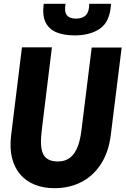

<svg xmlns="http://www.w3.org/2000/svg" viewBox="-20 -976 658 1006"><path d="M265 10Q208.5 10 163 -8Q117.5 -26 86.8 -61.2Q56 -96.5 43 -148.5Q30 -200.5 38.5 -269L95 -728H252L198.5 -291.5Q193.5 -250 195 -219.5Q196.5 -189 206 -169.2Q215.5 -149.5 234.8 -139.8Q254 -130 284 -130Q318.5 -130 343.2 -147Q368 -164 383.8 -199.8Q399.5 -235.5 406.5 -291.5L460.5 -727H617.5L560.5 -269Q549.5 -179.5 509.2 -117Q469 -54.5 406.5 -22.2Q344 10 265 10ZM371 -790.5Q316 -790.5 276.8 -806.2Q237.5 -822 219.2 -858.2Q201 -894.5 209 -956H323.5Q316 -916 329.8 -897.2Q343.5 -878.5 378.5 -878.5Q413 -878.5 430.5 -897.2Q448 -916 447.5 -956H561.5Q557 -863.5 505.2 -827Q453.5 -790.5 371 -790.5Z"/></svg>

Font: Spline Sans Mono
Style: Italic
Weight: 400
Italic angle: -4°
Monospace: yes
Designer: Eben Sorkin, Mirko Velimirovic
Foundry: Sorkin Type
Version: Version 1.004